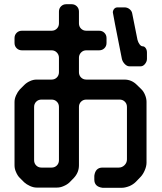

<svg xmlns="http://www.w3.org/2000/svg" viewBox="-20 -787 768 912"><path d="M142 -26V-279Q142 -294 152 -304Q162 -314 177 -314H225Q240 -314 250 -304Q260 -294 260 -279V-26Q260 -11 250 -1Q240 9 225 9H177Q162 9 152 -1Q142 -11 142 -26ZM559 -507Q562 -494 572.5 -483Q583 -472 595 -472H648Q660 -472 669 -483.5Q678 -495 678 -507V-537Q678 -550 672 -558.5Q666 -567 658 -567Q650 -567 643 -576.5Q636 -586 633 -598L608 -723Q606 -735 595.5 -743.5Q585 -752 571 -752H539Q528 -752 522 -744.5Q516 -737 516 -728Q516 -727 526.5 -671.5Q537 -616 559 -507ZM428 48V66Q428 100 467 105H559Q574 105 595 97Q613 89 625 77Q637 65 649 52Q660 40 668 21Q676 2 676 -15V-303Q676 -319 669 -336Q662 -353 651.5 -363Q641 -373 630 -384Q605 -409 571 -409H390Q375 -409 365 -419Q355 -429 355 -444V-513Q355 -527 365 -537.5Q375 -548 390 -548H451Q466 -548 476 -558Q486 -568 486 -583V-606Q486 -621 476 -631Q466 -641 451 -641H390Q375 -641 365 -651Q355 -661 355 -676V-732Q355 -747 345 -757Q335 -767 320 -767H295Q280 -767 270 -757Q260 -747 260 -732V-676Q260 -661 250 -651Q240 -641 225 -641H84Q69 -641 59 -631Q49 -621 49 -606V-583Q49 -568 59 -558Q69 -548 84 -548H225Q240 -548 250 -537.5Q260 -527 260 -513V-444Q260 -429 250 -419Q240 -409 225 -409H154Q138 -409 123 -402Q107 -395 96 -384Q85 -373 74 -362Q64 -351 56.5 -334.5Q49 -318 49 -303V-2Q49 15 56 30Q63 47 73.5 57.5Q84 68 95 79Q106 89 122.5 96.5Q139 104 154 104H250Q267 104 282 97Q299 90 310 79.5Q321 69 331 58Q355 32 355 -2V-279Q355 -294 365 -304Q375 -314 390 -314H548Q563 -314 573 -304Q583 -294 583 -279V-30Q583 -14 571.5 -2.5Q560 9 544 9H467Q433 9 428 48Z"/></svg>

Font: WDXL Lubrifont TC
Style: Regular
Weight: 400
Designer: [WDXL Lubrifont] Copyright 2020-2022 (c) NightFurySL2001, Skr-ZERO; [ZCOOL QingKe HuangYou] Copyright 2018-2022 (c) The 
Version: Version 2.001;hotconv 1.1.1;makeotfexe 2.6.0